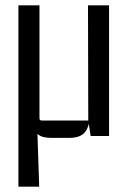

<svg xmlns="http://www.w3.org/2000/svg" viewBox="-20 -510 486 720"><path d="M127 190H49V-490H128V-67Q128 -58 137 -58H311L310 -490H389V0H320L311 -58L317 -85Q317 -38 299.5 -15.5Q282 7 240 7H175Q146 7 132 0Q118 -7 110 -21H120Z"/></svg>

Font: Gemunu Libre ExtraLight
Style: Regular
Weight: 400
Version: Version 1.100